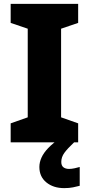

<svg xmlns="http://www.w3.org/2000/svg" viewBox="-20 -734 459 990"><path d="M383 0H35V-98L123 -129V-586L35 -616V-714H383V-616L295 -586V-129L383 -98ZM296 101Q296 120 307 128.5Q318 137 336 137Q349 137 365.5 133.5Q382 130 391 127V224Q376 228 356.5 232Q337 236 311 236Q255 236 219 206.5Q183 177 183 127Q183 103 194 78.5Q205 54 229 29Q253 4 292 -23L362 0Q328 32 312 54Q296 76 296 101Z"/></svg>

Font: Noto Sans Khmer ExtraBold
Style: Regular
Weight: 800
Version: Version 2.003